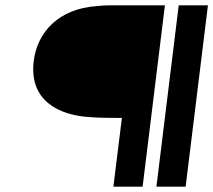

<svg xmlns="http://www.w3.org/2000/svg" viewBox="-20 -713 803 723"><path d="M569 -10H679L763 -693H653ZM107 -483C89 -336 199 -279 318 -272C358 -269 396 -269 429 -269H439L407 -10H517L601 -693H397C378 -693 362 -692 344 -690C200 -680 120 -591 107 -483Z"/></svg>

Font: Bluebird
Style: LiObl
Weight: 300
Designer: Jasper
Foundry: Cannot Into Space Fonts
Version: Version 0.98